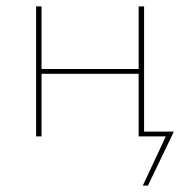

<svg xmlns="http://www.w3.org/2000/svg" viewBox="-20 -427 580 601"><path d="M517 0 443 154H427L499 0H414V-196H110V0H93V-407H110V-211H414V-407H431V-15H524Z"/></svg>

Font: Ysabeau Thin
Style: Regular
Weight: 200
Designer: Christian Thalmann (Catharsis Fonts)
Version: Version 0.003